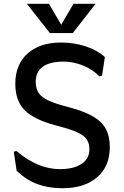

<svg xmlns="http://www.w3.org/2000/svg" viewBox="-20 -985 654 1016"><path d="M68 -81 53 -182 67 -186Q180 -90 297 -90Q371 -90 412 -118Q453 -146 453 -194Q453 -227 438.5 -248Q424 -269 386 -286Q348 -303 273 -322Q158 -353 109.5 -403Q61 -453 61 -542Q61 -643 125.5 -701.5Q190 -760 304 -760Q372 -760 434 -739.5Q496 -719 535 -683L520 -585L505 -581Q475 -615 422.5 -637Q370 -659 317 -659Q244 -659 206.5 -632Q169 -605 169 -553Q169 -517 184 -494Q199 -471 234.5 -454Q270 -437 336 -420Q421 -398 469.5 -370.5Q518 -343 539.5 -304Q561 -265 561 -207Q561 -104 493.5 -46.5Q426 11 311 11Q237 11 178.5 -10.5Q120 -32 68 -81ZM486 -965 365 -810H244L122 -965H239L304 -854L369 -965Z"/></svg>

Font: Farro
Style: Regular
Weight: 400
Designer: Aceler Chua
Foundry: Grayscale Limited
Version: Version 1.101